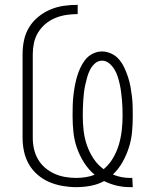

<svg xmlns="http://www.w3.org/2000/svg" viewBox="-20 -763 640 791"><path d="M515 8Q487 8 460 1.5Q433 -5 409 -17Q383 -3 353.5 2.5Q324 8 294 8Q266 8 237.5 3Q209 -2 183 -13Q157 -24 135 -43Q113 -62 99 -86.5Q85 -111 79 -139Q73 -167 73 -195V-540Q73 -569 79 -597.5Q85 -626 100 -650.5Q115 -675 137.5 -693.5Q160 -712 187 -723.5Q214 -735 242.5 -739Q271 -743 300 -743V-705Q277 -705 253.5 -701.5Q230 -698 208 -689Q186 -680 168 -665Q150 -650 137.5 -630Q125 -610 120 -586.5Q115 -563 115 -540V-195Q115 -172 120 -149.5Q125 -127 136.5 -107Q148 -87 165.5 -72Q183 -57 204 -47.5Q225 -38 248 -34Q271 -30 294 -30Q313 -30 332.5 -33Q352 -36 370 -43Q344 -65 326 -93.5Q308 -122 297 -153.5Q286 -185 282.5 -218.5Q279 -252 279 -285Q279 -305 279.5 -325.5Q280 -346 282 -365.5Q284 -385 287.5 -405Q291 -425 296.5 -444.5Q302 -464 310.5 -482.5Q319 -501 331 -516.5Q343 -532 361.5 -541.5Q380 -551 400 -551Q420 -551 439 -542Q458 -533 471 -517.5Q484 -502 492.5 -483.5Q501 -465 507.5 -445.5Q514 -426 517.5 -406Q521 -386 523.5 -366Q526 -346 526.5 -326Q527 -306 527 -285Q527 -252 524 -219.5Q521 -187 511 -155.5Q501 -124 485 -95.5Q469 -67 445 -44Q462 -37 479.5 -33.5Q497 -30 515 -30Q518 -30 520 -30Q522 -30 525 -30L527 8Q524 8 521 8Q518 8 515 8ZM407 -66Q430 -85 445.5 -111.5Q461 -138 469.5 -166.5Q478 -195 481.5 -225Q485 -255 485 -285Q485 -302 484.5 -318Q484 -334 482.5 -350.5Q481 -367 479 -383Q477 -399 473.5 -415Q470 -431 465 -447Q460 -463 451.5 -477Q443 -491 430 -502Q417 -513 401 -513Q384 -513 371.5 -502Q359 -491 351.5 -476.5Q344 -462 339.5 -446Q335 -430 331.5 -414.5Q328 -399 326 -382.5Q324 -366 323 -350Q322 -334 321.5 -317.5Q321 -301 321 -285Q321 -255 324.5 -224.5Q328 -194 338 -165Q348 -136 365 -110Q382 -84 407 -66Z"/></svg>

Font: Iosevka Slab XLtEx
Style: Regular
Weight: 200
Width: 7
Monospace: yes
Designer: Belleve Invis
Foundry: Belleve Invis
Version: Version 11.1.0; ttfautohint (v1.8.3)